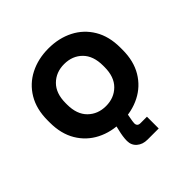

<svg xmlns="http://www.w3.org/2000/svg" viewBox="-179 -655 970 970"><g transform="rotate(-45 306.0 -170.0)"><path d="M306 14Q232 14 173 -16Q114 -46 80 -103Q46 -160 46 -240V-256Q46 -336 80 -393Q114 -450 173 -480Q232 -510 306 -510Q380 -510 439 -480Q498 -450 532 -393Q566 -336 566 -256V-240Q566 -160 532 -103Q498 -46 439 -16Q380 14 306 14ZM306 -98Q364 -98 402 -135.5Q440 -173 440 -243V-253Q440 -323 402.5 -360.5Q365 -398 306 -398Q248 -398 210 -360.5Q172 -323 172 -253V-243Q172 -173 210 -135.5Q248 -98 306 -98ZM334 170Q300 170 278 151Q256 132 256 101Q256 86 258.5 69Q261 52 265 36L278 -20H359L349 35Q348 42 346.5 49.5Q345 57 345 64Q345 86 368 86H414V170Z"/></g></svg>

Font: Space Grotesk
Style: Bold
Weight: 700
Designer: Florian Karsten
Foundry: Florian Karsten
Version: Version 2.000